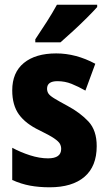

<svg xmlns="http://www.w3.org/2000/svg" viewBox="-20 -786 459 816"><path d="M391 -165Q391 -79 339 -34.5Q287 10 191 10Q146 10 108 3Q70 -4 32 -21V-158Q67 -139 107.5 -126Q148 -113 184 -113Q240 -113 240 -153Q240 -165 234.5 -175Q229 -185 210 -198Q191 -211 148 -232Q89 -260 60.5 -299.5Q32 -339 32 -402Q32 -478 81.5 -518.5Q131 -559 219 -559Q303 -559 385 -515L343 -401Q313 -418 284.5 -429.5Q256 -441 224 -441Q180 -441 180 -409Q180 -398 185.5 -389Q191 -380 209.5 -368.5Q228 -357 267 -336Q321 -307 356 -269.5Q391 -232 391 -165ZM393 -756Q377 -738 349.5 -710.5Q322 -683 291.5 -655Q261 -627 237 -606H130V-619Q155 -656 179.5 -694.5Q204 -733 222 -766H393Z"/></svg>

Font: Noto Sans Gujarati UI Condensed ExtraBold
Style: Regular
Weight: 800
Width: 3
Designer: Jelle Bosma - Monotype Design Team, Universal Thirst
Foundry: Monotype Imaging Inc.
Version: Version 2.106; ttfautohint (v1.8.4.7-5d5b)